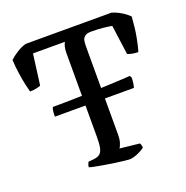

<svg xmlns="http://www.w3.org/2000/svg" viewBox="-126 -821 910 938"><g transform="rotate(-20 329.0 -352.0)"><path d="M119 -321Q119 -343 121 -354Q123 -365 126 -369Q148 -369 184 -369.5Q220 -370 262 -371Q304 -372 347 -374Q390 -376 428 -377.5Q466 -379 493 -380.5Q520 -382 531 -383L537 -371Q536 -351 534 -339.5Q532 -328 530 -321ZM390 0Q383 0 363 -2.5Q343 -5 317 -8.5Q291 -12 265 -16.5Q239 -21 218.5 -25Q198 -29 190 -32Q190 -39 193 -47Q196 -55 198 -58L229 -61Q250 -64 260 -73.5Q270 -83 274 -103Q278 -123 278 -158V-592Q278 -615 282 -628.5Q286 -642 290 -648H124L103 -488Q97 -485 81 -481.5Q65 -478 47 -478Q43 -492 37 -519Q31 -546 26 -581Q21 -616 19 -652Q33 -666 58 -682Q83 -698 107 -704H552Q577 -697 602 -681.5Q627 -666 639 -652Q635 -593 626.5 -548Q618 -503 610 -478Q593 -478 577 -481.5Q561 -485 555 -488L534 -642Q518 -645 490 -648Q462 -651 428 -651Q404 -651 393.5 -642Q383 -633 381 -619.5Q379 -606 379 -591V-133Q379 -109 373.5 -91.5Q368 -74 362 -67L464 -56Q466 -55 468.5 -47.5Q471 -40 471 -32Q456 -20 432 -10Q408 0 390 0Z"/></g></svg>

Font: Texturina 12pt
Style: Regular
Weight: 400
Designer: Guillermo Torres Carreño
Foundry: Omnibus-Type
Version: Version 1.002